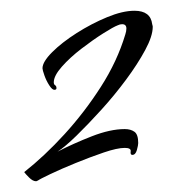

<svg xmlns="http://www.w3.org/2000/svg" viewBox="-20 -728 329 357"><path d="M47 -391Q41 -391 34 -398Q27 -405 25 -408Q63 -438 100 -478.5Q137 -519 167.5 -566.5Q198 -614 213 -664Q215 -670 215 -675Q215 -683 207 -683Q203 -683 199 -681Q191 -678 172 -666Q153 -654 131.5 -637.5Q110 -621 95 -604Q80 -587 80 -575Q80 -571 82.5 -569.5Q85 -568 85 -564Q85 -561 81 -561Q77 -561 71.5 -569.5Q66 -578 62.5 -588Q59 -598 59 -601Q59 -613 77 -631Q95 -649 122.5 -666.5Q150 -684 179 -696Q208 -708 230 -708Q260 -708 263 -683Q263 -682 263.5 -681Q264 -680 264 -678Q264 -661 250 -635Q236 -609 214.5 -580Q193 -551 168.5 -524Q144 -497 122.5 -476Q101 -455 87 -446Q116 -461 150.5 -474.5Q185 -488 212 -488Q223 -488 230 -483Q237 -478 237 -462Q237 -458 234.5 -449Q232 -440 226 -440Q222 -440 223 -446.5Q224 -453 212 -453Q198 -453 173 -444.5Q148 -436 121 -425Q94 -414 74 -404.5Q54 -395 50 -392Q49 -392 48.5 -391.5Q48 -391 47 -391Z"/></svg>

Font: Comforter
Style: Regular
Weight: 400
Designer: Robert E. Leuschke
Foundry: Robert E. Leuschke
Version: Version 1.013; ttfautohint (v1.8.3)